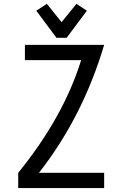

<svg xmlns="http://www.w3.org/2000/svg" viewBox="-20 -962 626 982"><path d="M424.3 -907.2 320.8 -768.6H269L165.5 -907.2L219.7 -942.4L294.9 -848.6L371.1 -942.4ZM73.2 0V-78.1Q304.7 -363.3 395 -654.3H107.4V-732.4H512.7Q402.8 -363.3 179.2 -78.1H512.7V0Z"/></svg>

Font: Consola Mono
Style: Book
Weight: 400
Monospace: yes
Version: Version 2.001